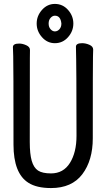

<svg xmlns="http://www.w3.org/2000/svg" viewBox="-20 -935 540 979"><path d="M240.2 23.9Q167 23.9 125 -2.9Q48.8 -50.8 48.8 -198.2Q48.8 -618.2 47.4 -648.2Q45.9 -678.2 45.9 -694.8Q45.9 -712.9 78.1 -712.9Q95.2 -712.9 114 -704.3Q132.8 -695.8 132.8 -680.2Q132.8 -668 132.3 -638.9Q131.8 -609.9 131.8 -210Q131.8 -149.9 141.8 -115Q151.9 -80.1 173.8 -65.4Q195.8 -50.8 240.2 -50.8Q303.2 -50.8 336.7 -104.5Q370.1 -158.2 370.1 -242.2Q370.1 -595.2 367.2 -696.8Q367.2 -714.8 398.9 -714.8Q417 -714.8 436 -706.5Q455.1 -698.2 455.1 -682.1Q455.1 -669.9 454.1 -645Q453.1 -620.1 453.1 -230Q453.1 -117.2 399.7 -46.6Q346.2 23.9 240.2 23.9ZM259.8 -714.8Q221.2 -714.8 194.1 -745.4Q167 -775.9 167 -814.9Q167 -854 194.1 -884.5Q221.2 -915 259.8 -915Q299.8 -915 326.9 -884.5Q354 -854 354 -814.9Q354 -775.9 326.9 -745.4Q299.8 -714.8 259.8 -714.8ZM259.8 -774.9Q272.9 -774.9 283 -785.9Q293 -796.9 293 -814.9Q289.1 -855 259.8 -855Q248 -855 238 -844Q228 -833 228 -814.9Q228 -796.9 238 -785.9Q248 -774.9 259.8 -774.9Z"/></svg>

Font: LXGW WenKai Mono GB Screen
Style: Regular
Weight: 400
Monospace: yes
Designer: LXGW / Fontworks Inc.
Foundry: LXGW / Fontworks Inc.
Version: Version 1.510;January 18,2025